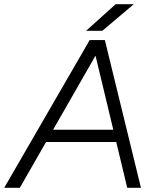

<svg xmlns="http://www.w3.org/2000/svg" viewBox="-52 -890 740 910"><path d="M-32 0 373 -700H443L42 0ZM551 0 383 -700H445L616 0ZM140 -217 150 -275H520L510 -217ZM356 -744 496 -870H582L433 -744Z"/></svg>

Font: Figtree Light Light
Style: Italic
Weight: 300
Italic angle: -9.5°
Version: Version 2.000